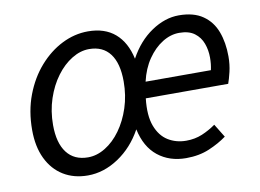

<svg xmlns="http://www.w3.org/2000/svg" viewBox="-61 -588 935 690"><g transform="rotate(-10 406.0 -243.0)"><path d="M208.3 12Q157.2 12 119 -11.5Q80.7 -35.1 59.7 -78.9Q38.6 -122.7 38.6 -183.4Q38.6 -252.8 60.4 -310.1Q82.1 -367.4 119.1 -409.6Q156.2 -451.8 202.2 -474.9Q248.2 -498 297.2 -498Q358.5 -498 396.2 -465.4Q433.8 -432.9 447.1 -371.9Q479.7 -431.9 528.9 -464.9Q578.1 -498 628.8 -498Q682.9 -498 716.2 -474.9Q749.6 -451.9 764.5 -412.1Q779.4 -372.2 779.4 -322Q779.4 -292.5 773.2 -266.2Q766.9 -239.8 761.3 -224.8H460.6Q453.5 -162.6 468.1 -124.1Q482.7 -85.5 511.7 -67.6Q540.8 -49.6 577.7 -49.6Q609.6 -49.6 636.3 -60.8Q663.1 -72.1 686.4 -88.7L716.3 -40Q688.7 -19.6 651.4 -3.8Q614.2 12 566.5 12Q506 12 463.8 -21.6Q421.6 -55.3 407.7 -121Q374.1 -59.7 320.2 -23.8Q266.3 12 208.3 12ZM220.1 -52Q252.5 -52 283.5 -71.2Q314.6 -90.3 339 -124.1Q363.5 -157.9 378.2 -202.7Q392.9 -247.6 392.9 -298.5Q392.9 -364.9 366.7 -399.7Q340.4 -434.6 290.3 -434.6Q258.3 -434.6 227.1 -415.4Q195.9 -396.3 170.8 -362.5Q145.7 -328.7 130.7 -283.9Q115.7 -239 115.7 -188.1Q115.7 -122.7 142.5 -87.4Q169.4 -52 220.1 -52ZM470.3 -283.9H708.6Q711 -294.7 712.2 -305.8Q713.4 -316.9 713.4 -329.2Q713.4 -356.5 704.5 -380.7Q695.7 -405 675.1 -420.4Q654.5 -435.8 619.5 -435.8Q587.7 -435.8 557.6 -417Q527.6 -398.3 504.3 -364.4Q481 -330.5 470.3 -283.9Z"/></g></svg>

Font: Source Sans 3 VF
Style: Italic
Weight: 200
Italic angle: -11°
Designer: Paul D. Hunt
Foundry: Adobe Systems Incorporated
Version: Version 3.042;hotconv 1.0.118;makeotfexe 2.5.65603